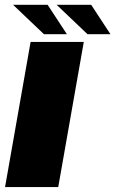

<svg xmlns="http://www.w3.org/2000/svg" viewBox="-24 -758 467 778"><path d="M-3.5 0 100 -588H315.5L212 0ZM330.5 -619.5 205.5 -738.5H345.5L423.5 -619.5ZM154 -619.5 29 -738.5H169L247 -619.5Z"/></svg>

Font: Anybody ExtraExpanded ExtraBold
Style: Italic
Weight: 800
Width: 8
Italic angle: -10°
Designer: Tyler Finck
Foundry: Etcetera Type Company
Version: Version 1.010; ttfautohint (v1.8.3) -l 8 -r 50 -G 200 -x 14 